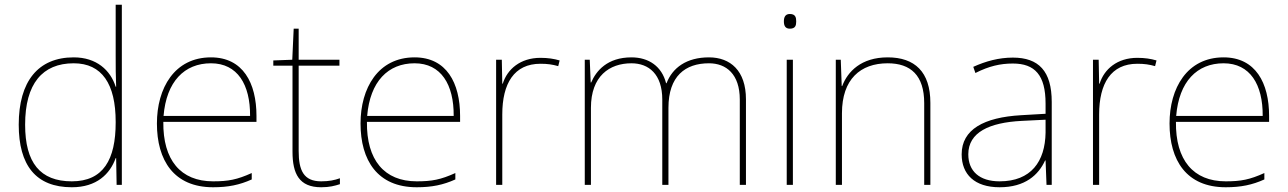

<svg xmlns="http://www.w3.org/2000/svg" viewBox="-20 -780 5435 810"><path d="M283 10C388 10 444 -46 468 -113H470L472 0H494V-760H468V-543C468 -501 468 -459 470 -414H468C446 -484 387 -538 291 -538C141 -538 59 -437 59 -254C59 -83 131 10 283 10ZM283 -15C149 -15 86 -94 86 -254C86 -427 159 -513 291 -513C410 -513 468 -426 468 -266V-263C468 -107 416 -15 283 -15Z M870 -538C716 -538 642 -408 642 -259C642 -104 713 10 879 10C943 10 991 0 1042 -23V-50C980 -22 943 -15 879 -15C742 -15 667 -105 669 -266H1062V-291C1062 -430 1005 -538 870 -538ZM870 -513C982 -513 1036 -423 1035 -291H670C682 -436 758 -513 870 -513Z M1335 -15C1261 -15 1240 -61 1240 -143V-503H1412V-528H1240V-659H1219L1213 -528L1133 -525V-503H1214V-140C1214 -47 1242 10 1335 10C1370 10 1392 4 1414 -3V-28C1392 -20 1368 -15 1335 -15Z M1729 -538C1575 -538 1501 -408 1501 -259C1501 -104 1572 10 1738 10C1802 10 1850 0 1901 -23V-50C1839 -22 1802 -15 1738 -15C1601 -15 1526 -105 1528 -266H1921V-291C1921 -430 1864 -538 1729 -538ZM1729 -513C1841 -513 1895 -423 1894 -291H1529C1541 -436 1617 -513 1729 -513Z M2260 -536C2175 -536 2120 -488 2101 -427H2099L2097 -528H2073V0H2099V-297C2099 -428 2149 -511 2260 -511C2290 -511 2310 -508 2335 -501L2341 -525C2317 -532 2292 -536 2260 -536Z M2971 -538C2876 -538 2817 -494 2792 -429H2790C2772 -500 2717 -538 2644 -538C2542 -538 2495 -481 2474 -432H2472L2468 -528H2447V0H2473V-325C2473 -459 2551 -513 2644 -513C2717 -513 2774 -467 2774 -360V0H2800V-325C2800 -459 2871 -513 2971 -513C3044 -513 3101 -467 3101 -360V0H3127V-361C3127 -482 3061 -538 2971 -538Z M3312 -721C3292 -721 3287 -706 3287 -690C3287 -673 3292 -659 3312 -659C3336 -659 3339 -673 3339 -690C3339 -706 3336 -721 3312 -721ZM3325 -528H3299V0H3325Z M3725 -538C3613 -538 3556 -478 3533 -417H3531L3527 -528H3506V0H3532V-302C3532 -446 3610 -513 3725 -513C3822 -513 3879 -462 3879 -345V0H3905V-346C3905 -477 3839 -538 3725 -538Z M4253 -537C4194 -537 4139 -522 4086 -498L4095 -472C4152 -501 4200 -512 4253 -512C4346 -512 4391 -463 4391 -343V-300L4288 -294C4131 -285 4037 -234 4037 -129C4037 -45 4091 10 4197 10C4305 10 4361 -42 4389 -103H4391L4395 0H4417V-350C4417 -480 4362 -537 4253 -537ZM4290 -270 4391 -275V-220C4389 -99 4330 -15 4197 -15C4112 -15 4065 -58 4065 -129C4065 -222 4154 -263 4290 -270Z M4778 -536C4693 -536 4638 -488 4619 -427H4617L4615 -528H4591V0H4617V-297C4617 -428 4667 -511 4778 -511C4808 -511 4828 -508 4853 -501L4859 -525C4835 -532 4810 -536 4778 -536Z M5142 -538C4988 -538 4914 -408 4914 -259C4914 -104 4985 10 5151 10C5215 10 5263 0 5314 -23V-50C5252 -22 5215 -15 5151 -15C5014 -15 4939 -105 4941 -266H5334V-291C5334 -430 5277 -538 5142 -538ZM5142 -513C5254 -513 5308 -423 5307 -291H4942C4954 -436 5030 -513 5142 -513Z"/></svg>

Font: Noto Sans Arabic UI Th
Style: Regular
Weight: 100
Designer: Monotype Design Team, Nadine Chahine and Nizar Qandah
Foundry: Monotype Imaging Inc.
Version: Version 2.010